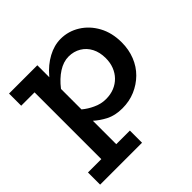

<svg xmlns="http://www.w3.org/2000/svg" viewBox="-178 -646 1027 1027"><g transform="rotate(-45 336.0 -132.5)"><path d="M389 14Q334 14 294 -7Q258 -26 230 -51V126H333V218H16V126H117V-379H16V-471H230V-380Q232 -382 234 -385Q273 -431 321 -457Q369 -483 418 -483Q476 -483 526 -452Q576 -421 606 -366Q636 -311 636 -238Q636 -184 617.5 -137.5Q599 -91 565 -57.5Q531 -24 486.5 -5Q442 14 389 14ZM230 -292V-137Q258 -114 289 -100Q324 -83 362 -83Q397 -83 425 -94.5Q453 -106 473.5 -127Q494 -148 505 -176.5Q516 -205 516 -239Q516 -283 499 -316Q482 -349 451 -367.5Q420 -386 381 -386Q342 -386 303 -361Q264 -336 230 -292Z"/></g></svg>

Font: BioRhyme ExtraBold SemiBold
Style: Regular
Weight: 600
Version: Version 1.600;gftools[0.9.33]